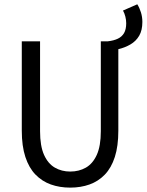

<svg xmlns="http://www.w3.org/2000/svg" viewBox="-20 -845 670 877"><path d="M519.2 -620 472.6 -656.3Q500 -659.5 518.5 -668.4Q537.1 -677.3 546.8 -694.2Q556.5 -711.1 556.5 -739Q556.5 -753.6 552.6 -769.1Q548.7 -784.6 541.8 -796.8L607.1 -825.4Q617.2 -809.4 623.8 -788.4Q630.3 -767.5 630.3 -744.6Q630.3 -706.4 615.6 -681.5Q600.9 -656.6 575.7 -642Q550.5 -627.3 519.2 -620ZM300.7 12Q252.5 12 212.2 -2.4Q171.9 -16.8 142.1 -47.5Q112.3 -78.2 95.9 -128Q79.5 -177.7 79.5 -248.2V-656.3H163V-245.9Q163 -178.1 181.2 -137.6Q199.4 -97.2 230.6 -79.3Q261.7 -61.4 300.7 -61.4Q340.7 -61.4 372.2 -79.3Q403.7 -97.2 422.1 -137.6Q440.5 -178.1 440.5 -245.9V-656.3H520.5V-248.2Q520.5 -177.7 504.5 -128Q488.5 -78.2 458.8 -47.5Q429.2 -16.8 389.1 -2.4Q348.9 12 300.7 12Z"/></svg>

Font: Source Code Pro ExtraLight
Style: Regular
Weight: 200
Monospace: yes
Designer: Paul D. Hunt, Teo Tuominen
Foundry: Adobe
Version: Version 1.026;hotconv 1.1.0;makeotfexe 2.6.0